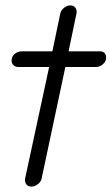

<svg xmlns="http://www.w3.org/2000/svg" viewBox="-20 -684 413 711"><path d="M97 7Q83 7 77 -2Q71 -11 73 -23L162 -436H47Q37 -436 30 -442.5Q23 -449 23 -460Q23 -475 34.5 -484.5Q46 -494 62 -494H174L203 -633Q205 -645 216.5 -654.5Q228 -664 240 -664Q254 -664 260 -654Q266 -644 263 -633L234 -494H349Q373 -494 373 -470Q373 -457 361.5 -446.5Q350 -436 336 -436H222L134 -22Q131 -10 119.5 -1.5Q108 7 97 7Z"/></svg>

Font: Comic Neue
Style: Italic
Weight: 400
Italic angle: -12°
Designer: Craig Rozynski
Foundry: Craig Rozynski
Version: Version 2.003